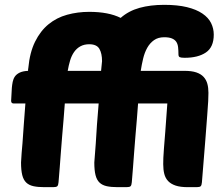

<svg xmlns="http://www.w3.org/2000/svg" viewBox="-20 -774 920 794"><path d="M757 0Q726 0 706.5 -6.5Q687 -13 675.5 -25Q664 -37 659.5 -54.5Q655 -72 655 -95Q655 -108 655.5 -121.5Q656 -135 658 -160.5Q660 -186 663.5 -229.5Q667 -273 672 -346H551Q549 -316 546 -281Q543 -246 540 -210.5Q537 -175 534.5 -141Q532 -107 530 -81Q528 -55 526.5 -38Q525 -21 525 -20Q524 -8 520 -4Q516 0 503 0H467Q440 0 421.5 -4Q403 -8 391.5 -19Q380 -30 375 -50Q370 -70 370 -102Q373 -139 376 -180Q378 -215 381 -258.5Q384 -302 388 -346H248Q246 -316 243 -281Q240 -246 237 -210.5Q234 -175 231.5 -141Q229 -107 227 -81Q225 -55 223.5 -38Q222 -21 222 -20Q221 -8 217 -4Q213 0 200 0H164Q137 0 118.5 -4Q100 -8 88.5 -19Q77 -30 72 -50Q67 -70 67 -102Q69 -141 73 -182Q75 -217 78.5 -260Q82 -303 85 -346H37Q26 -346 26 -357L29 -411Q30 -423 32.5 -435.5Q35 -448 41.5 -457.5Q48 -467 61 -473.5Q74 -480 96 -481Q96 -489 97 -492Q103 -557 125 -601.5Q147 -646 180.5 -673.5Q214 -701 257.5 -713Q301 -725 349 -725Q429 -725 479 -700Q512 -729 557 -741.5Q602 -754 659 -754Q714 -754 753 -744.5Q792 -735 817 -718Q842 -701 853 -678.5Q864 -656 864 -631Q864 -579 831.5 -557Q799 -535 744 -535Q729 -535 723.5 -537.5Q718 -540 718 -549Q718 -565 716.5 -578.5Q715 -592 709 -601Q703 -610 691 -615Q679 -620 659 -620Q634 -620 617 -608Q600 -596 589 -576.5Q578 -557 572 -532Q566 -507 562 -481H743Q773 -481 792 -474.5Q811 -468 822 -456Q833 -444 837.5 -427.5Q842 -411 842 -390Q842 -375 841 -356Q840 -337 837 -298Q834 -259 829 -193.5Q824 -128 815 -20Q814 -8 810 -4Q806 0 793 0ZM349 -591Q328 -591 312.5 -582.5Q297 -574 286.5 -559Q276 -544 270 -524Q264 -504 260 -481H398L402 -521Q402 -553 391 -572Q380 -591 349 -591Z"/></svg>

Font: Poetsen One
Style: Regular
Weight: 400
Designer: Pablo Impallari, Rodrigo Fuenzalida
Foundry: Pablo Impallari, Rodrigo Fuenzalida
Version: Version 1.001; ttfautohint (v0.93) -l 8 -r 50 -G 200 -x 14 -